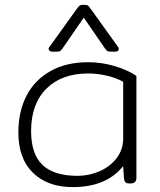

<svg xmlns="http://www.w3.org/2000/svg" viewBox="-20 -749 652 784"><path d="M181 -556 293 -712Q301 -723 304.5 -726Q308 -729 316 -729H328Q336 -729 339.5 -726Q343 -723 351 -712L463 -556Q465 -554 465 -549Q465 -544 461 -541Q457 -538 451 -538H432Q421 -538 417 -541.5Q413 -545 406 -555L322 -677L238 -555Q231 -545 227 -541.5Q223 -538 212 -538H193Q185 -538 180.5 -544Q176 -550 181 -556ZM55 -208Q55 -294 88.5 -358.5Q122 -423 186.5 -459Q251 -495 340 -495Q395 -495 448.5 -479Q502 -463 537 -439V-23Q537 0 514 0H507Q496 0 491.5 -5.5Q487 -11 486 -23L483 -71Q415 15 277 15Q175 15 115 -43Q55 -101 55 -208ZM483 -184V-415Q457 -430 418.5 -439.5Q380 -449 340 -449Q232 -449 169.5 -387Q107 -325 107 -214Q107 -120 153.5 -75.5Q200 -31 297 -31Q343 -31 386 -49.5Q429 -68 456 -103Q483 -138 483 -184Z"/></svg>

Font: Mitr ExtraLight
Style: Regular
Weight: 275
Designer: Thanarat Vachiruckul
Foundry: Cadson Demak Co.,Ltd.
Version: Version 1.001